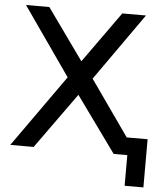

<svg xmlns="http://www.w3.org/2000/svg" viewBox="-57 -751 820 955"><g transform="rotate(5 352.5 -273.5)"><path d="M271.7 -359.6 34 -700H150.6L332.6 -445.1L514.7 -700H633L396 -363.9L652 0H532.9L332.6 -277.6L133.3 0H16.7ZM601 -26.1 626.3 0H532.9V-87.6H694.7V153H601Z"/></g></svg>

Font: iiserrat Thin
Style: Regular
Weight: 100
Designer: Akira Ohta
Foundry: Akira Ohta
Version: Version 1.200;Glyphs 3.3.1 (3343)